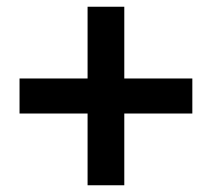

<svg xmlns="http://www.w3.org/2000/svg" viewBox="-20 -659 629 570"><path d="M240 -109H349V-322H551V-426H349V-639H240V-426H38V-322H240Z"/></svg>

Font: Noto Sans CJK KR Bold
Style: Regular
Weight: 700
Designer: Ryoko NISHIZUKA (kana & ideographs); Paul D. Hunt (Latin, Greek & Cyrillic); Wenlong ZHANG (bopomofo); Sandoll Communica
Foundry: Adobe Systems Incorporated
Version: Version 1.004;PS 1.004;hotconv 1.0.82;makeotf.lib2.5.63406